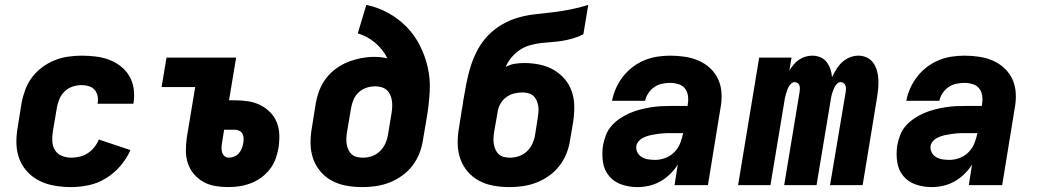

<svg xmlns="http://www.w3.org/2000/svg" viewBox="-20 -755 4240 783"><path d="M270 8Q237 8 204 2.5Q171 -3 143 -16.5Q115 -30 93 -53Q71 -76 59.5 -105.5Q48 -135 47 -168.5Q46 -202 52 -235L68 -335Q73 -362 83 -389Q93 -416 110.5 -439.5Q128 -463 152.5 -481Q177 -499 203.5 -509.5Q230 -520 258 -524Q286 -528 313 -528Q342 -528 370.5 -524.5Q399 -521 424.5 -511.5Q450 -502 471.5 -485.5Q493 -469 507 -445.5Q521 -422 525 -394Q529 -366 525 -337Q524 -336 524 -334.5Q524 -333 524 -332H378Q378 -332 378 -332.5Q378 -333 378 -334Q381 -349 378 -363.5Q375 -378 366 -388.5Q357 -399 342.5 -403.5Q328 -408 313 -408Q295 -408 276.5 -402Q258 -396 244 -382.5Q230 -369 222.5 -351.5Q215 -334 212 -316L195 -216Q192 -196 193.5 -176.5Q195 -157 205 -141.5Q215 -126 233 -119Q251 -112 270 -112Q287 -112 304.5 -116Q322 -120 337.5 -130Q353 -140 364.5 -154.5Q376 -169 383 -186L512 -143Q497 -109 471.5 -79Q446 -49 413 -28.5Q380 -8 343 0Q306 8 270 8Z M911 8Q884 8 857.5 3.5Q831 -1 809 -13.5Q787 -26 770.5 -45.5Q754 -65 746 -89.5Q738 -114 738 -141Q738 -168 742 -195L776 -400H639L659 -520H943L914 -346H938Q965 -346 991.5 -342Q1018 -338 1040.5 -327Q1063 -316 1081 -298Q1099 -280 1108.5 -256.5Q1118 -233 1119 -206.5Q1120 -180 1116 -153Q1112 -130 1104 -107.5Q1096 -85 1081 -65.5Q1066 -46 1045.5 -31Q1025 -16 1002.5 -7.5Q980 1 957 4.5Q934 8 911 8ZM913 -112Q924 -112 935 -116.5Q946 -121 954 -130Q962 -139 966 -149.5Q970 -160 972 -171Q974 -181 973.5 -191Q973 -201 969 -209Q965 -217 956.5 -221.5Q948 -226 938 -226H894L886 -176Q884 -165 883.5 -154.5Q883 -144 885.5 -134.5Q888 -125 895.5 -118.5Q903 -112 913 -112Z M1458 8Q1425 8 1393.5 2.5Q1362 -3 1334.5 -17.5Q1307 -32 1287 -55.5Q1267 -79 1257 -108Q1247 -137 1246.5 -169.5Q1246 -202 1252 -235L1268 -335Q1273 -362 1283 -388Q1293 -414 1310.5 -436.5Q1328 -459 1351.5 -476Q1375 -493 1401 -503Q1427 -513 1454 -518Q1481 -523 1507 -523Q1521 -523 1534 -521.5Q1547 -520 1560 -517Q1542 -553 1510.5 -580Q1479 -607 1439 -619L1474 -735Q1522 -725 1563.5 -702Q1605 -679 1637.5 -646Q1670 -613 1691.5 -571Q1713 -529 1724 -482Q1735 -435 1732.5 -385Q1730 -335 1722 -285L1705 -185Q1701 -157 1690.5 -130Q1680 -103 1662 -79.5Q1644 -56 1619.5 -38.5Q1595 -21 1568 -10.5Q1541 0 1513 4Q1485 8 1458 8ZM1460 -112Q1478 -112 1496 -118Q1514 -124 1528.5 -137.5Q1543 -151 1551 -168.5Q1559 -186 1562 -204L1577 -295Q1579 -308 1579.5 -320.5Q1580 -333 1578 -345.5Q1576 -358 1571 -369Q1566 -380 1557 -388Q1548 -396 1535.5 -399.5Q1523 -403 1510 -403Q1493 -403 1475.5 -397.5Q1458 -392 1444 -379.5Q1430 -367 1422.5 -350Q1415 -333 1412 -316L1395 -216Q1393 -203 1392.5 -190.5Q1392 -178 1394 -166.5Q1396 -155 1401 -144Q1406 -133 1414.5 -125.5Q1423 -118 1435 -115Q1447 -112 1460 -112Z M2058 8Q2025 8 1993.5 2.5Q1962 -3 1934.5 -17.5Q1907 -32 1887 -55.5Q1867 -79 1857 -108Q1847 -137 1846.5 -169.5Q1846 -202 1852 -235L1863 -305Q1865 -315 1866.5 -324.5Q1868 -334 1869 -343Q1875 -378 1881.5 -412.5Q1888 -447 1898.5 -481.5Q1909 -516 1926.5 -549.5Q1944 -583 1970 -610Q1996 -637 2029 -656Q2062 -675 2097.5 -684.5Q2133 -694 2168 -697.5Q2203 -701 2238.5 -705.5Q2274 -710 2309 -717Q2344 -724 2379 -735L2359 -615Q2339 -605 2317 -598.5Q2295 -592 2273.5 -588.5Q2252 -585 2230 -583.5Q2208 -582 2186.5 -579.5Q2165 -577 2143 -571Q2121 -565 2101.5 -552.5Q2082 -540 2066.5 -521.5Q2051 -503 2042 -482Q2060 -492 2079.5 -495Q2099 -498 2118 -498Q2150 -498 2181 -491.5Q2212 -485 2238 -470Q2264 -455 2283.5 -432Q2303 -409 2312.5 -380Q2322 -351 2322 -319Q2322 -287 2317 -255L2305 -185Q2301 -157 2290.5 -130Q2280 -103 2262 -79.5Q2244 -56 2219.5 -38.5Q2195 -21 2168 -10.5Q2141 0 2113 4Q2085 8 2058 8ZM2060 -112Q2078 -112 2096 -118Q2114 -124 2128.5 -137.5Q2143 -151 2151 -168.5Q2159 -186 2162 -204L2173 -274Q2175 -287 2176 -299.5Q2177 -312 2175 -323.5Q2173 -335 2168 -346Q2163 -357 2154.5 -364.5Q2146 -372 2134 -375Q2122 -378 2110 -378Q2093 -378 2075.5 -373.5Q2058 -369 2043 -357.5Q2028 -346 2019.5 -329.5Q2011 -313 2009 -296L1995 -216Q1993 -203 1992.5 -190.5Q1992 -178 1994 -166.5Q1996 -155 2001 -144Q2006 -133 2014.5 -125.5Q2023 -118 2035 -115Q2047 -112 2060 -112Z M2580 8Q2546 8 2515 -2.5Q2484 -13 2464 -37Q2444 -61 2439 -94Q2434 -127 2439 -161Q2443 -183 2451 -204Q2459 -225 2474 -242Q2489 -259 2508.5 -272Q2528 -285 2549 -294Q2570 -303 2591.5 -308.5Q2613 -314 2634.5 -317.5Q2656 -321 2677 -322Q2698 -323 2719 -323H2784L2785 -331Q2788 -348 2785.5 -365Q2783 -382 2773 -394.5Q2763 -407 2746.5 -412Q2730 -417 2713 -417Q2697 -417 2680 -413.5Q2663 -410 2648.5 -400Q2634 -390 2624 -375Q2614 -360 2611 -344H2476Q2481 -370 2492 -395Q2503 -420 2520.5 -442.5Q2538 -465 2560.5 -482Q2583 -499 2608.5 -509.5Q2634 -520 2660.5 -524Q2687 -528 2713 -528Q2744 -528 2773.5 -523.5Q2803 -519 2829.5 -507.5Q2856 -496 2877 -476Q2898 -456 2909.5 -430Q2921 -404 2922.5 -373.5Q2924 -343 2918 -313L2867 0H2731L2744 -84Q2731 -63 2712.5 -45Q2694 -27 2672.5 -15Q2651 -3 2627 2.5Q2603 8 2580 8ZM2653 -103Q2673 -103 2694 -111Q2715 -119 2730.5 -135Q2746 -151 2754 -171.5Q2762 -192 2766 -212H2719Q2710 -212 2700 -212Q2690 -212 2680 -211Q2670 -210 2660 -208.5Q2650 -207 2639.5 -205Q2629 -203 2619.5 -200Q2610 -197 2600.5 -192Q2591 -187 2584 -178.5Q2577 -170 2575 -160Q2573 -146 2579.5 -133.5Q2586 -121 2598 -114Q2610 -107 2624 -105Q2638 -103 2653 -103Z M2990 0 3076 -520H3208L3199 -467Q3207 -480 3216.5 -491.5Q3226 -503 3238.5 -511.5Q3251 -520 3265 -524Q3279 -528 3293 -528Q3310 -528 3325.5 -521.5Q3341 -515 3351 -502Q3361 -489 3366.5 -473Q3372 -457 3373 -440Q3381 -457 3391 -473Q3401 -489 3414.5 -501.5Q3428 -514 3445.5 -521Q3463 -528 3480 -528Q3499 -528 3515 -520.5Q3531 -513 3541 -499Q3551 -485 3556 -468Q3561 -451 3562 -433Q3563 -415 3561.5 -396.5Q3560 -378 3557 -359L3498 0H3365L3429 -381Q3430 -388 3430 -394.5Q3430 -401 3427.5 -407Q3425 -413 3420 -416.5Q3415 -420 3408 -420Q3400 -420 3394 -414Q3388 -408 3384 -400.5Q3380 -393 3377 -385Q3374 -377 3372 -369Q3370 -361 3368.5 -353Q3367 -345 3366 -337L3310 0H3178L3241 -381Q3242 -388 3242 -394.5Q3242 -401 3240 -407Q3238 -413 3232.5 -416.5Q3227 -420 3221 -420Q3213 -420 3206.5 -414Q3200 -408 3196 -400.5Q3192 -393 3189.5 -385Q3187 -377 3184.5 -369Q3182 -361 3180.5 -353Q3179 -345 3178 -337L3122 0Z M3780 8Q3746 8 3715 -2.5Q3684 -13 3664 -37Q3644 -61 3639 -94Q3634 -127 3639 -161Q3643 -183 3651 -204Q3659 -225 3674 -242Q3689 -259 3708.5 -272Q3728 -285 3749 -294Q3770 -303 3791.5 -308.5Q3813 -314 3834.5 -317.5Q3856 -321 3877 -322Q3898 -323 3919 -323H3984L3985 -331Q3988 -348 3985.5 -365Q3983 -382 3973 -394.5Q3963 -407 3946.5 -412Q3930 -417 3913 -417Q3897 -417 3880 -413.5Q3863 -410 3848.5 -400Q3834 -390 3824 -375Q3814 -360 3811 -344H3676Q3681 -370 3692 -395Q3703 -420 3720.5 -442.5Q3738 -465 3760.5 -482Q3783 -499 3808.5 -509.5Q3834 -520 3860.5 -524Q3887 -528 3913 -528Q3944 -528 3973.5 -523.5Q4003 -519 4029.5 -507.5Q4056 -496 4077 -476Q4098 -456 4109.5 -430Q4121 -404 4122.5 -373.5Q4124 -343 4118 -313L4067 0H3931L3944 -84Q3931 -63 3912.5 -45Q3894 -27 3872.5 -15Q3851 -3 3827 2.5Q3803 8 3780 8ZM3853 -103Q3873 -103 3894 -111Q3915 -119 3930.5 -135Q3946 -151 3954 -171.5Q3962 -192 3966 -212H3919Q3910 -212 3900 -212Q3890 -212 3880 -211Q3870 -210 3860 -208.5Q3850 -207 3839.5 -205Q3829 -203 3819.5 -200Q3810 -197 3800.5 -192Q3791 -187 3784 -178.5Q3777 -170 3775 -160Q3773 -146 3779.5 -133.5Q3786 -121 3798 -114Q3810 -107 3824 -105Q3838 -103 3853 -103Z"/></svg>

Font: Iosevka SS04 Heavy Extended
Style: Italic
Weight: 900
Width: 7
Italic angle: -9°
Monospace: yes
Designer: Belleve Invis
Foundry: Belleve Invis
Version: Version 19.0.0; ttfautohint (v1.8.4)